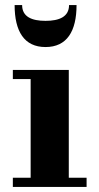

<svg xmlns="http://www.w3.org/2000/svg" viewBox="-20 -735 390 755"><path d="M67 -715H37.5C37.5 -612 75 -550 159 -550C243 -550 281 -612 281 -715H251.5C251.5 -669 213 -653 159 -653C105 -653 67 -669 67 -715ZM30.5 -36V0H320.5V-36H250.5V-460H30.5V-424H100.5V-36Z"/></svg>

Font: Bodoni* 06
Style: Bold
Weight: 700
Version: Version 2.2